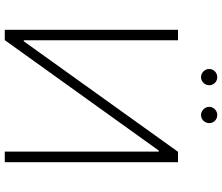

<svg xmlns="http://www.w3.org/2000/svg" viewBox="-83 -849 932 806"><g transform="rotate(90 383.0 -446.0)"><path d="M105.1 -727.3V0H148.4L612.2 -646.7H616.5V0H660.9V-727.3H617.2L153.4 -79.9H149.1V-727.3ZM303.6 -823.9Q290.1 -823.9 279.8 -834.2Q269.5 -844.5 269.5 -858Q269.5 -872.5 279.8 -882.3Q290.1 -892 303.6 -892Q318.2 -892 327.9 -882.3Q337.7 -872.5 337.7 -858Q337.7 -844.5 327.9 -834.2Q318.2 -823.9 303.6 -823.9ZM462.7 -823.9Q449.2 -823.9 438.9 -834.2Q428.6 -844.5 428.6 -858Q428.6 -872.5 438.9 -882.3Q449.2 -892 462.7 -892Q477.3 -892 487 -882.3Q496.8 -872.5 496.8 -858Q496.8 -844.5 487 -834.2Q477.3 -823.9 462.7 -823.9Z"/></g></svg>

Font: Inter Extra Light BETA
Style: Regular
Weight: 200
Designer: Rasmus Andersson
Foundry: rsms
Version: Version 3.011;git-f93a4a705